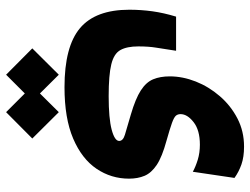

<svg xmlns="http://www.w3.org/2000/svg" viewBox="-115 -332 816 626"><g transform="rotate(90 293.0 -19.0)"><path d="M264.2 178.7Q131.8 178.7 71.8 128.2Q11.7 77.6 11.7 -32.7Q11.7 -70.3 16.8 -107.7Q22 -145 34.2 -185.1H145.5Q139.2 -143.6 135.3 -119.6Q131.3 -95.2 131.3 -62Q131.3 -24.9 143.1 -3.7Q154.8 17.6 189.7 26.1Q224.6 34.7 293.5 34.7Q366.2 34.7 402.8 24.9Q439.5 15.1 439.5 0.5Q439.5 -12.2 419.2 -18.3Q398.9 -24.4 353.5 -37.6Q301.8 -52.7 274.9 -70.1Q248 -87.4 238.5 -110.4Q229 -133.3 229 -164.6Q229 -206.5 245.8 -249.3Q262.7 -292 293.5 -327.6Q324.2 -363.3 366 -385Q407.7 -406.7 458 -406.7Q491.7 -406.7 516.1 -398.2Q540.5 -389.6 560.1 -375.5L540 -239.7Q522.9 -249 500.5 -255.9Q478 -262.7 451.7 -262.7Q404.3 -262.7 378.2 -242.2Q352.1 -221.7 352.1 -199.7Q352.1 -190.4 357.4 -184.3Q362.8 -178.2 381.1 -171.6Q399.4 -165 439 -153.8Q491.2 -139.6 517.6 -122.1Q543.9 -104.5 553.2 -82.3Q562.5 -60.1 562.5 -31.7Q562.5 26.4 530.3 74.2Q498 122.1 431.9 150.4Q365.7 178.7 264.2 178.7ZM345.7 369.1 284.7 308.1 223.6 369.1 137.7 283.7 223.6 197.3 284.7 258.8 345.7 197.3 431.6 283.7Z"/></g></svg>

Font: CaskaydiaMono NF
Style: Bold
Weight: 700
Designer: Aaron Bell
Foundry: Saja Typeworks
Version: Version 2111.001; ttfautohint (v1.8.4);Nerd Fonts 3.1.1